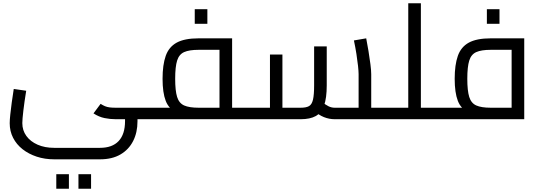

<svg xmlns="http://www.w3.org/2000/svg" viewBox="-20 -737 3337 1187"><path d="M315 248Q257 248 207 231.5Q157 215 119.5 185.5Q82 156 61 115Q40 74 40 25Q40 5 43.5 -28Q47 -61 52.5 -102.5Q58 -144 65 -187L142 -176Q131 -109 124.5 -54Q118 1 118 24Q118 69 143 103.5Q168 138 212.5 157.5Q257 177 315 177H598Q674 177 713.5 135Q753 93 753 12V-21H830V13Q830 82 803 135Q776 188 724.5 218Q673 248 598 248ZM695 0Q661 0 626.5 -7Q592 -14 558 -36L602 -95Q616 -86 629 -80.5Q642 -75 658 -73Q674 -71 695 -71H884V0ZM884 0V-71Q890 -71 894 -68.5Q898 -66 900 -61.5Q902 -57 903 -50.5Q904 -44 904 -36Q904 -28 903 -21Q902 -14 900 -9.5Q898 -5 894 -2.5Q890 0 884 0ZM328 430V340H406V430ZM465 430V340H543V430Z M1415 0V-71H1523V0ZM884 0V-71H1389L1337 -26V-463L1378 -429H1208Q1150 -429 1118.5 -415Q1087 -401 1075 -362.5Q1063 -324 1063 -250Q1063 -176 1075 -137.5Q1087 -99 1118.5 -85Q1150 -71 1208 -71V-20Q1121 -20 1072.5 -41.5Q1024 -63 1004.5 -113.5Q985 -164 985 -250Q985 -336 1004.5 -391.5Q1024 -447 1072.5 -473.5Q1121 -500 1208 -500H1415V0ZM884 0Q878 0 874 -2.5Q870 -5 868 -9.5Q866 -14 865 -21Q864 -28 864 -36Q864 -47 865.5 -54.5Q867 -62 871.5 -66.5Q876 -71 884 -71ZM1523 0V-71Q1529 -71 1533 -68.5Q1537 -66 1539 -61.5Q1541 -57 1542 -50.5Q1543 -44 1543 -36Q1543 -28 1542 -21Q1541 -14 1539 -9.5Q1537 -5 1533 -2.5Q1529 0 1523 0ZM1184 -590V-680H1262V-590Z M2275 0V-71H2383V0ZM2049 0Q2015 0 1982.5 -13Q1950 -26 1920 -54L1971 -107Q1994 -88 2012 -79.5Q2030 -71 2049 -71H2227L2197 -39V-278Q2197 -296 2193.5 -329Q2190 -362 2183.5 -403.5Q2177 -445 2168 -487L2244 -500Q2251 -465 2258 -422Q2265 -379 2270 -340.5Q2275 -302 2275 -278V0ZM1523 0V-71H1669L1649 -51V-400H1726V0ZM1726 0V-71H1839Q1873 -71 1890.5 -81Q1908 -91 1915 -121Q1922 -151 1922 -209V-450H2000V-209Q2000 -131 1983.5 -85Q1967 -39 1932 -19.5Q1897 0 1839 0ZM1523 0Q1517 0 1513 -2.5Q1509 -5 1507 -9.5Q1505 -14 1504 -21Q1503 -28 1503 -36Q1503 -47 1504.5 -54.5Q1506 -62 1510.5 -66.5Q1515 -71 1523 -71ZM2383 0V-71Q2389 -71 2393 -68.5Q2397 -66 2399 -61.5Q2401 -57 2402 -50.5Q2403 -44 2403 -36Q2403 -28 2402 -21Q2401 -14 2399 -9.5Q2397 -5 2393 -2.5Q2389 0 2383 0Z M2582 0V-71H2690V0ZM2504 0V-717H2582V0ZM2383 0V-71H2504V0ZM2383 0Q2377 0 2373 -2.5Q2369 -5 2367 -9.5Q2365 -14 2364 -21Q2363 -28 2363 -36Q2363 -47 2364.5 -54.5Q2366 -62 2370.5 -66.5Q2375 -71 2383 -71ZM2690 0V-71Q2696 -71 2700 -68.5Q2704 -66 2706 -61.5Q2708 -57 2709 -50.5Q2710 -44 2710 -36Q2710 -28 2709 -21Q2708 -14 2706 -9.5Q2704 -5 2700 -2.5Q2696 0 2690 0Z M2690 0V-71H3195L3143 -26V-463L3184 -429H3014Q2956 -429 2924.5 -415Q2893 -401 2881 -362.5Q2869 -324 2869 -250Q2869 -176 2881 -137.5Q2893 -99 2924.5 -85Q2956 -71 3014 -71V-20Q2927 -20 2878.5 -41.5Q2830 -63 2810.5 -113.5Q2791 -164 2791 -250Q2791 -336 2810.5 -391.5Q2830 -447 2878.5 -473.5Q2927 -500 3014 -500H3221V0ZM2690 0Q2684 0 2680 -2.5Q2676 -5 2674 -9.5Q2672 -14 2671 -21Q2670 -28 2670 -36Q2670 -47 2671.5 -54.5Q2673 -62 2677.5 -66.5Q2682 -71 2690 -71ZM2990 -590V-680H3068V-590Z"/></svg>

Font: Cairo Play
Style: Regular
Weight: 400
Designer: Mohamed Gaber, Accademia di Belle Arti di Urbino
Foundry: Kief Type Foundry, Accademia di Belle Arti di Urbino
Version: Version 3.119